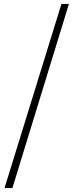

<svg xmlns="http://www.w3.org/2000/svg" viewBox="-20 -783 373 975"><path d="M3 172H43L330 -763H292Z"/></svg>

Font: Noto Serif TC ExtraLight
Style: Regular
Weight: 200
Designer: Ryoko NISHIZUKA 西塚涼子 (kana & ideographs); Frank Grießhammer (Latin, Greek & Cyrillic); Wenlong ZHANG 张文龙 (bopomofo); San
Foundry: Adobe
Version: Version 2.001;hotconv 1.1.0;makeotfexe 2.6.0